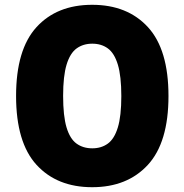

<svg xmlns="http://www.w3.org/2000/svg" viewBox="-20 -770 768 800"><path d="M364 10Q217.5 10 132.2 -83.2Q47 -176.5 47 -370Q47 -563.5 132 -656.8Q217 -750 364 -750Q511 -750 596.5 -656.8Q682 -563.5 682 -370Q682 -176.5 596.2 -83.2Q510.5 10 364 10ZM364.5 -152Q402.5 -152 429.5 -171.8Q456.5 -191.5 471 -239Q485.5 -286.5 485.5 -369.5Q485.5 -453 471 -500.8Q456.5 -548.5 429.5 -568.2Q402.5 -588 364.5 -588Q326.5 -588 299.2 -568.2Q272 -548.5 257.5 -501Q243 -453.5 243 -370.5Q243 -287 257.2 -239.2Q271.5 -191.5 298.8 -171.8Q326 -152 364.5 -152Z"/></svg>

Font: Encode Sans SemiExpanded SemiExpanded ExtraBold
Style: Regular
Weight: 800
Width: 6
Designer: Multiple Designers
Foundry: Impallari Type
Version: Version 3.000; ttfautohint (v1.8.3) -l 8 -r 50 -G 200 -x 14 